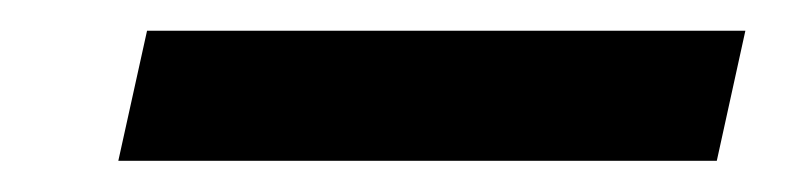

<svg xmlns="http://www.w3.org/2000/svg" viewBox="-20 -328 507 123"><path d="M74.2 -308.3 55.8 -225H439.2L457.5 -308.3Z"/></svg>

Font: BoonHome
Style: Bold Oblique
Weight: 700
Italic angle: -12°
Designer: Sungsit Sawaiwan
Foundry: Sungsit Sawaiwan
Version: Version 0.2